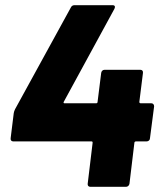

<svg xmlns="http://www.w3.org/2000/svg" viewBox="-20 -720 619 740"><path d="M563 -322H522C519 -322 517 -324 517 -327L531 -439C532 -446 528 -451 521 -451H383C376 -451 371 -446 370 -439L356 -327C356 -324 354 -322 351 -322H228C225 -322 224 -325 226 -328L421 -686C425 -694 423 -700 414 -700H267C262 -700 256 -698 253 -691L38 -299C35 -293 34 -289 33 -284L21 -187C20 -180 24 -175 31 -175H333C336 -175 337 -173 337 -170L318 -12C317 -5 321 0 328 0H466C472 0 478 -5 479 -12L498 -170C498 -173 501 -175 504 -175H545C552 -175 558 -180 558 -187L574 -310C574 -317 570 -322 563 -322Z"/></svg>

Font: Barlow ExtraBold
Style: Italic
Weight: 800
Italic angle: -7°
Designer: Jeremy Tribby
Foundry: Tribby Type
Version: Version 1.422;hotconv 1.0.109;makeotfexe 2.5.65596